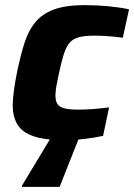

<svg xmlns="http://www.w3.org/2000/svg" viewBox="-20 -538 523 748"><path d="M233.2 8Q153.8 8 109.4 -7.7Q65 -23.4 47.2 -54Q29.5 -84.6 29.5 -127.8Q29.5 -149.6 34.2 -185.5Q39 -221.4 47.7 -263.1Q60.3 -323.3 75.4 -370.7Q90.5 -418.1 117 -450.8Q143.5 -483.5 189.5 -500.8Q235.5 -518 309.8 -518Q356.4 -518 401.1 -513.8Q445.8 -509.6 482.7 -501.7L458.4 -390.9Q438.6 -394 407.1 -396.6Q375.6 -399.1 347.5 -399.1Q311.4 -399.1 288.7 -393.4Q266 -387.7 252.2 -372.6Q238.5 -357.4 229.2 -328.9Q219.9 -300.5 210.2 -255Q203.7 -225 199.8 -203.1Q196 -181.2 196 -165.4Q196 -143.1 204.8 -131.4Q213.6 -119.7 233.6 -115.3Q253.5 -110.9 286.6 -110.9Q311.8 -110.9 345 -113.4Q378.2 -116 404.9 -119.6L381.6 -8.7Q347.8 -1.4 309 3.3Q270.1 8 233.2 8ZM65.7 190V185L188.1 -18H293.1L292.7 -13L212.3 190Z"/></svg>

Font: Saira Thin
Style: Italic
Weight: 100
Italic angle: -12°
Designer: Hector Gatti with collaboration of the Omnibus-Type team
Foundry: Omnibus-Type
Version: Version 1.101